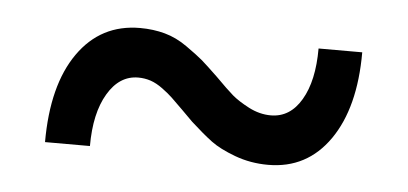

<svg xmlns="http://www.w3.org/2000/svg" viewBox="-27 -542 495 233"><g transform="rotate(5 220.0 -425.0)"><path d="M136.2 -501Q152.3 -501 166.5 -497.1Q180.7 -493.2 193.8 -483.9Q207 -474.6 213.9 -468.8Q220.7 -462.9 233.9 -450.2Q248 -436 255.6 -429.4Q263.2 -422.9 276.4 -416Q289.6 -409.2 303.2 -409.2Q326.7 -409.2 340.3 -432.4Q354 -455.6 354 -495.1H407.2Q407.2 -427.7 379.9 -388.4Q352.5 -349.1 305.2 -349.1Q283.7 -349.1 264.6 -356.2Q245.6 -363.3 234.9 -371.3Q224.1 -379.4 209 -393.1Q204.6 -397.5 195.6 -406.5Q186.5 -415.5 181.6 -420.2Q176.8 -424.8 169.2 -430.4Q161.6 -436 154.3 -438.5Q147 -440.9 139.2 -440.9Q116.2 -440.9 102.1 -417Q87.9 -393.1 87.9 -353H33.2Q33.2 -422.4 60.8 -461.7Q88.4 -501 136.2 -501Z"/></g></svg>

Font: Overused Grotesk
Style: Regular
Weight: 400
Version: Version 0.002